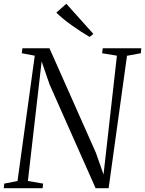

<svg xmlns="http://www.w3.org/2000/svg" viewBox="-28 -999 770 1019"><path d="M-8 0 -5.5 -24.5 65 -38.5 156.5 -703.5 87.5 -716.5 91 -743H234.5L481 -188L521.5 -73L592.5 -703.5L514 -716.5L517.5 -743H722L719.5 -716.5L646 -703L548.5 0H479.5L235 -551L193 -673L120 -38.5L201 -24.5L198 0ZM447.5 -803Q424.5 -816.5 399.5 -832.8Q374.5 -849 350.5 -866.2Q326.5 -883.5 306 -900.5Q285.5 -917.5 271 -932L324 -979L467.5 -819Z"/></svg>

Font: Merriweather 96pt Light
Style: Italic
Weight: 300
Italic angle: -7.8°
Version: Version 2.101